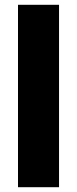

<svg xmlns="http://www.w3.org/2000/svg" viewBox="-20 -780 321 800"><path d="M226 0H55V-760H226Z"/></svg>

Font: Noto Sans Lao UI Cond Blk
Style: Regular
Weight: 900
Width: 3
Designer: Monotype Design Team
Foundry: Monotype Imaging Inc.
Version: Version 2.000; ttfautohint (v1.8.4.7-5d5b)